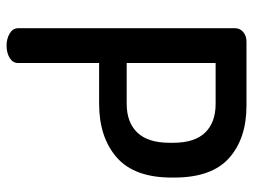

<svg xmlns="http://www.w3.org/2000/svg" viewBox="-113 -658 771 585"><g transform="rotate(90 272.5 -365.5)"><path d="M66 -35V-697Q66 -711 77.5 -721Q89 -731 107 -731H302Q402 -731 461.5 -678Q521 -625 521 -511V-503Q521 -389 459.5 -335.5Q398 -282 296 -282H172V-35Q172 -19 156.5 -9.5Q141 0 119 0Q98 0 82 -9.5Q66 -19 66 -35ZM296 -637H172V-366H296Q353 -366 384 -398.5Q415 -431 415 -496V-508Q415 -573 384 -605Q353 -637 296 -637Z"/></g></svg>

Font: Dosis
Style: SemiBold
Weight: 600
Designer: Edgar Tolentino, Pablo Impallari, Igino Marini
Foundry: Edgar Tolentino, Pablo Impallari, Igino Marini
Version: Version 1.007